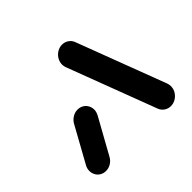

<svg xmlns="http://www.w3.org/2000/svg" viewBox="-128 -672 826 826"><g transform="rotate(-45 284.5 -259.5)"><path d="M87 0Q71.9 0 59.8 -7.4Q47.8 -14.8 41.5 -27.6Q35.2 -40.4 36.3 -55.6Q37.4 -68.5 44.4 -80.4L134.1 -242.6Q142.6 -256.7 156.7 -265.2Q170.7 -273.7 187 -273.7Q202.2 -273.7 214.3 -266.3Q226.3 -258.9 232.6 -246.1Q238.9 -233.3 237.8 -218.1Q236.3 -205.2 229.6 -193.3L139.6 -31.1Q131.5 -17 117.4 -8.5Q103.3 0 87 0ZM542.2 -55.6Q541.1 -40.7 532.4 -28Q523.7 -15.2 510.4 -7.6Q497 0 481.9 0Q465.9 0 453.1 -8.5Q440.4 -17 434.4 -31.1L280.4 -438.1Q275.9 -450.7 277 -463Q278.5 -477.8 287 -490.6Q295.6 -503.3 308.9 -510.9Q322.2 -518.5 337.4 -518.5Q353.3 -518.5 366.1 -510Q378.9 -501.5 384.8 -487.4L538.9 -80.4Q543.3 -67.8 542.2 -55.6Z"/></g></svg>

Font: 26F Galaxy Sans Oblique
Style: Regular
Weight: 400
Italic angle: -5°
Designer: C₂₉H₂₅N₃O₅
Version: Version 1.200;FEAKit 1.0